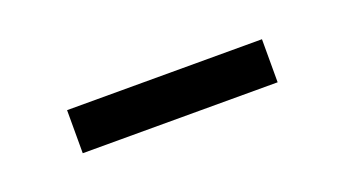

<svg xmlns="http://www.w3.org/2000/svg" viewBox="-24 -679 390 217"><g transform="rotate(-20 171.0 -570.0)"><path d="M53.7 -544.4V-596.2H288.1V-544.4Z"/></g></svg>

Font: Anaheim
Style: Regular
Weight: 400
Designer: Vernon Adams
Foundry: Vernon Adams
Version: Version 2.001